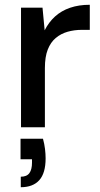

<svg xmlns="http://www.w3.org/2000/svg" viewBox="-20 -533 420 804"><path d="M68 0V-501H158L167 -406Q184 -440 210.5 -464Q237 -488 273.5 -500.5Q310 -513 356 -513V-408H323Q291 -408 263 -400Q235 -392 213.5 -374Q192 -356 180 -325.5Q168 -295 168 -248V0ZM67 251V207Q92 207 103 192Q114 177 114 148V134H66V48H160Q166 70 168.5 91Q171 112 171 130Q171 192 144.5 221.5Q118 251 67 251Z"/></svg>

Font: DM Sans 17pt Medium
Style: Regular
Weight: 500
Version: Version 4.004;gftools[0.9.30]